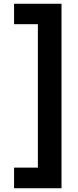

<svg xmlns="http://www.w3.org/2000/svg" viewBox="-20 -831 417 1024"><path d="M308 173H55V63H182V-702H55V-811H308Z"/></svg>

Font: DM Sans
Style: Bold
Weight: 700
Designer: Colophon Foundry, Jonny Pinhorn
Foundry: Colophon Foundry
Version: Version 4.004; ttfautohint (v1.8.4.7-5d5b)